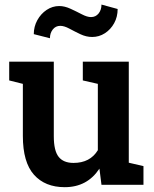

<svg xmlns="http://www.w3.org/2000/svg" viewBox="-20 -793 659 824"><path d="M257.8 10.3Q173.3 10.3 125.7 -43.2Q78.1 -96.7 78.1 -209.5V-433.1L19.5 -447.8V-528.3H210.9V-208.5Q210.9 -146 231.7 -119.9Q252.4 -93.8 295.4 -93.8Q366.7 -93.8 399.9 -148.4V-433.1L335.4 -447.8V-528.3H532.7V-94.7L595.7 -80.1V0H415.5L406.7 -69.3Q354.5 10.3 257.8 10.3ZM194.3 -628.9 125 -646.5Q125 -678.7 140.1 -706.3Q155.3 -733.9 180.2 -750.5Q205.1 -767.1 234.4 -767.1Q257.3 -767.1 282.7 -755.4Q308.1 -743.7 331.1 -731.7Q354 -719.7 370.6 -719.7Q390.6 -719.7 403.1 -735.1Q415.5 -750.5 415.5 -773.4L484.9 -754.4Q484.9 -720.7 470 -693.6Q455.1 -666.5 430.2 -650.4Q405.3 -634.3 375.5 -634.3Q350.1 -634.3 325 -646.2Q299.8 -658.2 277.6 -670.2Q255.4 -682.1 238.8 -682.1Q218.8 -682.1 206.5 -666.5Q194.3 -650.9 194.3 -628.9Z"/></svg>

Font: Roboto Slab SemiBold
Style: Regular
Weight: 600
Designer: Google
Version: Version 2.001; ttfautohint (v1.8.3)